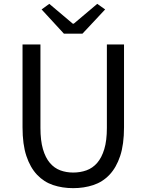

<svg xmlns="http://www.w3.org/2000/svg" viewBox="-20 -964 761 997"><path d="M360 13Q304 13 256 -3Q208 -19 172.5 -56.5Q137 -94 117 -154Q97 -214 97 -303V-733H190V-300Q190 -234 203 -189.5Q216 -145 239 -118Q262 -91 293 -79.5Q324 -68 360 -68Q397 -68 429 -79.5Q461 -91 484.5 -118Q508 -145 521.5 -189.5Q535 -234 535 -300V-733H624V-303Q624 -214 604 -154Q584 -94 548.5 -56.5Q513 -19 464.5 -3Q416 13 360 13ZM196 -915 236 -944 358 -841H363L485 -944L526 -915L408 -789H312Z"/></svg>

Font: SpoqaHanSans-Regular
Style: Regular
Weight: 400
Designer: [Spoqa Han Sans] Dong-huui Kim \uAE40 \uB3D9 \uD718  Younghwa Kang \uAC15 \uC601 \uD654  [Noto Sans] Ryoko NISHIZUKA \u8
Foundry: Spoqa (http://www.spoqa-han-sans.com)
Version: Version 2.000